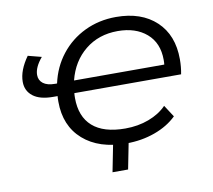

<svg xmlns="http://www.w3.org/2000/svg" viewBox="-73 -614 902 813"><g transform="rotate(-10 377.5 -207.5)"><path d="M246 -243Q245 -236 245 -222Q245 -142 292.5 -100Q340 -58 433 -58Q488 -58 534.5 -75.5Q581 -93 611 -124L644 -73Q606 -36 549 -15.5Q492 5 427 5Q309 5 241 -55Q173 -115 173 -219Q173 -235 174 -243H155Q98 -243 68.5 -266Q39 -289 39 -328Q39 -377 79 -433L137 -418Q104 -379 104 -346Q104 -323 121.5 -309.5Q139 -296 173 -296H181Q196 -365 237.5 -418Q279 -471 340.5 -500.5Q402 -530 475 -530Q584 -530 647.5 -470.5Q711 -411 711 -307Q711 -273 705 -243ZM254 -296H642Q643 -303 643 -316Q643 -389 596 -429.5Q549 -470 472 -470Q390 -470 332 -423Q274 -376 254 -296ZM414 115H347L373 -17H440Z"/></g></svg>

Font: Montserrat Alternates
Style: Italic
Weight: 400
Italic angle: -11.3°
Designer: Julieta Ulanovsky
Foundry: Julieta Ulanovsky
Version: Version 7.200